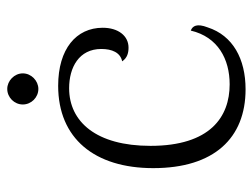

<svg xmlns="http://www.w3.org/2000/svg" viewBox="-106 -596 714 543"><g transform="rotate(-90 251.5 -324.0)"><path d="M272 -573C295 -573 316 -593 316 -617C316 -641 295 -661 272 -661C248 -661 228 -641 228 -617C228 -593 248 -573 272 -573ZM271 13C357 13 423 -23 446 -94C458 -125 450 -137 437 -142C419 -65 356 -32 285 -32C193 -32 111 -87 111 -256C111 -409 179 -486 274 -486C333 -486 385 -458 385 -395C385 -365 375 -341 350 -336C360 -321 375 -318 389 -318C422 -318 445 -347 445 -391C445 -466 385 -517 281 -517C132 -517 48 -414 48 -248C48 -76 133 13 271 13Z"/></g></svg>

Font: Arima Koshi Light
Style: Regular
Weight: 300
Designer: Joana Correia and Natanael Gama
Foundry: NDISCOVER
Version: Version 1.019;PS 001.019;hotconv 1.0.88;makeotf.lib2.5.64775